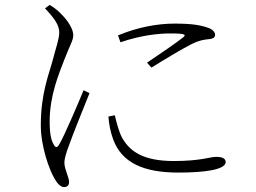

<svg xmlns="http://www.w3.org/2000/svg" viewBox="-20 -742 1040 781"><path d="M241 19C254 19 261 11 261 -1C261 -22 242 -53 242 -80C242 -98 250 -122 260 -149C273 -187 323 -311 344 -363L320 -375C299 -324 241 -187 220 -153C212 -140 205 -142 199 -153C191 -167 182 -187 182 -248C182 -354 220 -442 240 -495C265 -560 278 -578 278 -598C278 -635 238 -677 221 -693C208 -705 197 -713 182 -722L163 -708C200 -669 222 -640 221 -608C220 -580 207 -547 195 -499C179 -439 146 -363 146 -232C146 -147 180 -52 202 -15C213 4 226 19 241 19ZM706 -40C809 -40 898 -51 898 -83C898 -99 880 -104 860 -104C834 -104 797 -87 687 -87C564 -87 509 -125 477 -181C463 -207 453 -248 447 -273L421 -268C423 -239 429 -206 440 -176C475 -80 563 -40 706 -40ZM578 -487 596 -467C644 -497 717 -541 760 -563C790 -578 810 -581 832 -583C851 -585 855 -593 855 -600C855 -610 846 -622 829 -628C797 -640 760 -646 690 -646C622 -646 541 -632 460 -598L470 -570C554 -599 627 -606 672 -606C735 -606 738 -601 725 -590C703 -572 623 -517 578 -487Z"/></svg>

Font: Source Han Serif CN VF
Style: Regular
Weight: 250
Designer: Ryoko NISHIZUKA 西塚涼子 (kana & ideographs); Frank Grießhammer (Latin, Greek & Cyrillic); Wenlong ZHANG 张文龙 (bopomofo); San
Foundry: Adobe
Version: Version 2.002;hotconv 1.1.0;makeotfexe 2.6.0